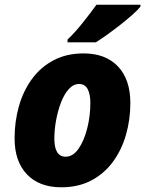

<svg xmlns="http://www.w3.org/2000/svg" viewBox="-20 -786 617 816"><path d="M240 10Q147 10 94.5 -45Q42 -100 42 -198Q42 -270 60.5 -335Q79 -400 116 -450.5Q153 -501 208 -530Q263 -559 335 -559Q429 -559 481.5 -503.5Q534 -448 534 -348Q534 -278 515.5 -213.5Q497 -149 460 -98.5Q423 -48 368 -19Q313 10 240 10ZM259 -120Q290 -120 313.5 -153.5Q337 -187 350.5 -239.5Q364 -292 364 -349Q364 -386 352.5 -407.5Q341 -429 316 -429Q292 -429 272.5 -407.5Q253 -386 239.5 -351Q226 -316 218.5 -275.5Q211 -235 211 -197Q211 -120 259 -120ZM267 -606V-618Q297 -646 331 -688.5Q365 -731 390 -766H577V-758Q566 -744 543.5 -724Q521 -704 492.5 -681.5Q464 -659 436 -639Q408 -619 387 -606Z"/></svg>

Font: Noto Sans Disp ExtBd
Style: Italic
Weight: 800
Italic angle: -12°
Designer: Monotype Design Team
Foundry: Monotype Imaging Inc.
Version: Version 2.000;GOOG;noto-source:20170915:90ef993387c0